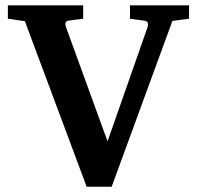

<svg xmlns="http://www.w3.org/2000/svg" viewBox="-20 -691 746 727"><path d="M632.8 -611.8 402.8 16.1H308.1L74.2 -610.8L9.8 -620.1V-670.9H294.9V-620.1L238.8 -612.8Q230 -611.3 228.3 -604.2Q226.6 -597.2 229 -590.8L387.2 -155.8L540 -591.8Q541.5 -598.1 539.3 -604.7Q537.1 -611.3 525.9 -612.8L472.2 -620.1V-670.9H695.8V-620.1Z"/></svg>

Font: Charis SIL Eur
Style: Bold
Weight: 700
Foundry: SIL International
Version: Version 5.000